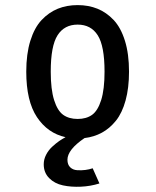

<svg xmlns="http://www.w3.org/2000/svg" viewBox="-20 -532 610 753"><path d="M370 187.5Q335 198.5 297.2 200.2Q259.5 202 226.8 195Q194 188 172.8 166.5Q151.5 145 151.5 112.5Q151.5 93 160.8 75Q170 57 185 43.2Q200 29.5 212 21.2Q224 13 237 6Q167 -9.5 125 -72.5Q83 -135.5 83 -251Q83 -320.5 99 -372Q115 -423.5 143.2 -453.5Q171.5 -483.5 206.8 -497.8Q242 -512 284.5 -512Q327 -512 362.2 -497.8Q397.5 -483.5 425.8 -453.5Q454 -423.5 470 -372Q486 -320.5 486 -251Q486 -187 472.5 -138Q459 -89 434.8 -58.8Q410.5 -28.5 379.8 -11.8Q349 5 311.5 9.5Q244.5 55 244.5 94.5Q244.5 113.5 255.2 124Q266 134.5 283 135.5Q300 136.5 315 134.5Q330 132.5 343.5 128ZM390 -251Q390 -352 363.2 -393.8Q336.5 -435.5 284.5 -435.5Q232.5 -435.5 205.8 -393.8Q179 -352 179 -251Q179 -181.5 192.2 -139.5Q205.5 -97.5 228 -81.5Q250.5 -65.5 284.5 -65.5Q318.5 -65.5 341 -81.5Q363.5 -97.5 376.8 -139.5Q390 -181.5 390 -251Z"/></svg>

Font: League Mono Narrow
Style: Regular
Weight: 400
Width: 3
Designer: Tyler Finck
Foundry: The League of Moveable Type / Tyler Finck
Version: Version 2.210